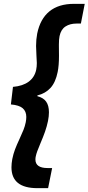

<svg xmlns="http://www.w3.org/2000/svg" viewBox="-20 -832 460 998"><path d="M39.6 37.6Q39.6 18.1 43.9 -5.4Q49.3 -32.2 58.1 -55.4Q66.9 -78.6 81.5 -109.9Q94.7 -138.7 102.1 -157Q109.4 -175.3 113.8 -196.3Q116.7 -211.9 116.7 -224.1Q116.7 -253.4 97.9 -269.5Q79.1 -285.6 36.6 -289.1L47.4 -380.4Q98.6 -384.8 129.2 -407.5Q159.7 -430.2 168 -468.8Q171.4 -485.4 171.4 -504.4Q171.4 -516.6 169.4 -543.9Q167.5 -575.2 167.5 -593.3Q167.5 -626.5 173.3 -657.2Q189 -733.9 236.8 -772.9Q284.7 -812 364.3 -812H420.4L400.4 -709.5H377Q343.8 -709.5 320.3 -694.3Q296.9 -679.2 289.6 -644.5Q286.1 -629.4 286.1 -599.1L286.6 -542Q286.6 -491.7 279.8 -458Q269 -404.3 242.7 -375.2Q216.3 -346.2 174.3 -335.9V-332Q205.1 -324.2 219.7 -304Q234.4 -283.7 234.4 -248.5Q234.4 -227.5 229.5 -203.1Q223.6 -174.8 214.1 -147.7Q204.6 -120.6 189.9 -86.4Q178.7 -59.6 173.6 -45.7Q168.5 -31.7 166 -19.5Q164.1 -11.7 164.1 -2.9Q164.1 41.5 227.5 41.5H251L230 146H174.3Q39.6 146 39.6 37.6Z"/></svg>

Font: Reddit Sans Fudge ExBold Italic
Style: Regular
Weight: 800
Italic angle: -11.25°
Designer: Stephen Hutchings
Version: Version 1.013